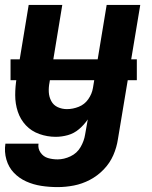

<svg xmlns="http://www.w3.org/2000/svg" viewBox="-25 -550 621 783"><path d="M210 213Q243 213 276.5 206.5Q310 200 341.5 183.5Q373 167 398 141Q423 115 437 83Q451 51 456 17L547 -530H410L354 -191Q350 -167 335 -145.5Q320 -124 296 -114.5Q272 -105 248 -105Q228 -105 210.5 -113Q193 -121 184 -138Q175 -155 174 -174.5Q173 -194 177 -214L229 -530H92L43 -233Q37 -197 37 -162Q37 -127 47.5 -95Q58 -63 80.5 -39Q103 -15 135.5 -3.5Q168 8 202 8Q227 8 252 1Q277 -6 297.5 -23.5Q318 -41 333 -63L322 -1Q318 25 303.5 50Q289 75 262.5 87.5Q236 100 210 100Q189 100 170.5 94.5Q152 89 140.5 72.5Q129 56 132 36H-3Q-8 69 1 100.5Q10 132 31.5 154.5Q53 177 82 190Q111 203 143.5 208Q176 213 210 213ZM18 -223H533V-308H18Z"/></svg>

Font: Iosevka Sparkle Extrabold
Style: Italic
Weight: 800
Italic angle: -9°
Designer: Belleve Invis
Foundry: Belleve Invis
Version: Version 4.5.0; ttfautohint (v1.8.3)